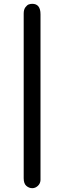

<svg xmlns="http://www.w3.org/2000/svg" viewBox="-20 -768 343 1005"><path d="M104 165V-697Q104 -718 113 -730Q122 -742 131 -745Q140 -748 149 -748Q192 -748 192 -693V175Q191 193 178 205Q165 217 149 217Q132 217 118 205Q104 193 104 165Z"/></svg>

Font: Coval
Style: ExtraBold
Weight: 800
Foundry: Context Ltd
Version: Version 001.000